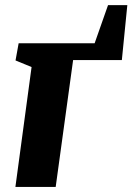

<svg xmlns="http://www.w3.org/2000/svg" viewBox="-20 -734 520 754"><path d="M53.2 -564H351.6L404.3 -713.9H480L458.5 -498H267.1L198.7 0H40.5L104 -470.7L41 -496.6Z"/></svg>

Font: Merriweather UltraBold
Style: Italic
Weight: 900
Italic angle: -7°
Designer: Eben Sorkin ( eben@eyebytes.com )
Foundry: Eben Sorkin ( eben@eyebytes.com )
Version: Version 1.52; ttfautohint (v1.4.1)